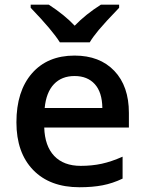

<svg xmlns="http://www.w3.org/2000/svg" viewBox="-20 -786 616 816"><path d="M317.9 9.8Q191.9 9.8 120.8 -63.7Q49.8 -137.2 49.8 -266.1Q49.8 -398.4 115.7 -474.1Q181.6 -549.8 296.9 -549.8Q403.8 -549.8 465.8 -484.9Q527.8 -419.9 527.8 -306.2V-244.1H168Q170.4 -165.5 210.4 -123.3Q250.5 -81.1 323.2 -81.1Q371.1 -81.1 412.4 -90.1Q453.6 -99.1 501 -120.1V-26.9Q459 -6.8 416 1.5Q373 9.8 317.9 9.8ZM296.9 -462.9Q242.2 -462.9 209.2 -428.2Q176.3 -393.6 169.9 -327.1H415Q414.1 -394 382.8 -428.5Q351.6 -462.9 296.9 -462.9ZM486.3 -766.1V-752.9Q424.8 -689 399.7 -658.7Q374.5 -628.4 361.3 -606H234.4Q202.6 -657.2 110.4 -752.9V-766.1H187.5Q254.9 -722.2 297.4 -676.8Q344.7 -725.6 408.7 -766.1Z"/></svg>

Font: JBL Sans
Style: Semibold
Weight: 600
Version: Version 1.10